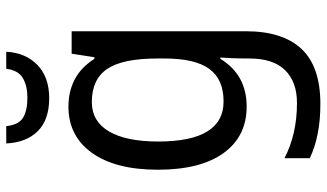

<svg xmlns="http://www.w3.org/2000/svg" viewBox="-230 -550 1020 599"><g transform="rotate(-90 279.5 -250.0)"><path d="M247 -546Q294 -546 331.5 -526.5Q369 -507 396 -465H401L412 -536H482V8Q482 122 427 181Q372 240 255 240Q155 240 86 207V128Q161 167 258 167Q324 167 360.5 130Q397 93 397 19V0Q397 -14 398 -36Q399 -58 400 -72H396Q346 10 247 10Q154 10 102 -62Q50 -134 50 -267Q50 -399 102.5 -472.5Q155 -546 247 -546ZM261 -473Q201 -473 169.5 -419.5Q138 -366 138 -266Q138 -62 263 -62Q332 -62 364.5 -106.5Q397 -151 397 -246V-268Q397 -377 364.5 -425Q332 -473 261 -473ZM418 -740Q415 -680 377 -643Q339 -606 273 -606Q206 -606 170.5 -641.5Q135 -677 132 -740H186Q190 -701 212.5 -687.5Q235 -674 275 -674Q311 -674 335.5 -688Q360 -702 365 -740Z"/></g></svg>

Font: Noto Sans Telugu SemiCondensed
Style: Regular
Weight: 400
Width: 4
Designer: Jelle Bosma - Monotype Design Team
Foundry: Monotype Imaging Inc.
Version: Version 2.005; ttfautohint (v1.8.4.7-5d5b)